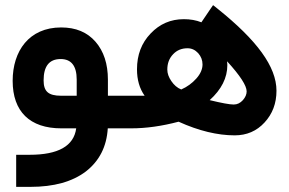

<svg xmlns="http://www.w3.org/2000/svg" viewBox="-20 -500 1126 748"><path d="M449.7 0C453.6 0 456.5 -6.8 459 -21C460.9 -34.7 461.9 -48.3 461.9 -61.5V-66.9C461.9 -79.6 460.9 -92.8 458.5 -106.4C456.1 -120.1 453.1 -127 449.7 -127H400.4V-189.5C400.4 -251 384.3 -300.3 352.1 -337.4C319.8 -374.5 275.4 -393.1 218.3 -393.1C92.8 -393.1 29.3 -300.8 29.3 -185.1C29.3 -65.4 96.2 0 218.8 0H276.9C267.6 68.8 207 103 95.7 103H62.5H43V122.6V208.5V228H62.5H98.6C189.9 228 261.7 208 314.5 168C366.7 127.4 395.5 71.8 399.9 0ZM149.9 -187C149.9 -242.2 171.9 -270 216.3 -270C257.8 -270 278.8 -243.2 278.8 -189.9V-127H218.3C168 -127 149.9 -144 149.9 -187Z M444.8 -127C441.4 -127 438.5 -120.1 436 -106.4C433.6 -92.8 432.6 -79.6 432.6 -66.9V-61.5C432.6 -48.3 433.6 -34.7 435.5 -21C438 -6.8 440.9 0 444.8 0H491.2C549.8 0 611.3 -8.8 675.8 -25.9C754.4 9.8 827.6 27.3 894.5 27.3C940.9 27.3 980 10.7 1010.7 -22.9C1041.5 -56.2 1057.1 -97.2 1057.1 -146.5C1057.1 -240.2 981 -343.3 826.7 -466.8L810.1 -480L798.3 -462.9L764.6 -413.1C744.1 -421.4 721.2 -425.3 696.3 -425.3C645 -425.3 602.1 -406.7 566.9 -369.6C531.2 -332.5 513.7 -286.1 513.7 -230C513.7 -189.5 523.4 -155.3 543.5 -127ZM686 -151.4C670.4 -157.7 657.7 -168.9 647.5 -184.1C637.2 -199.2 631.8 -213.9 631.8 -229C631.8 -252.9 639.2 -272.9 654.3 -288.6C668.9 -304.2 687.5 -312 710.4 -312C726.6 -312 740.2 -305.7 752 -293C763.2 -280.3 769 -265.6 769 -249C769 -231 761.2 -212.4 745.1 -194.3C729 -176.3 709.5 -161.6 686 -151.4ZM864.7 -261.2C915.5 -205.6 940.9 -166.5 940.9 -144C940.9 -132.3 936 -121.1 926.3 -109.9C916 -98.6 904.3 -92.8 890.6 -92.8C874.5 -92.8 843.3 -98.6 796.9 -109.9C842.8 -151.4 865.7 -196.8 865.7 -246.6C865.7 -251.5 865.2 -256.3 864.7 -261.2Z"/></svg>

Font: Shabnam
Style: Bold
Weight: 700
Foundry: DejaVu fonts team - Redesigned by Saber Rastikerdar - Based on Vazir font
Version: Version 5.0.1